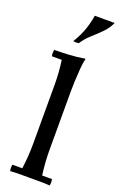

<svg xmlns="http://www.w3.org/2000/svg" viewBox="-180 -997 650 1045"><g transform="rotate(20 145.5 -474.0)"><path d="M260 -35Q264 -17 260 2Q229 0 202 0Q175 0 146 0Q117 0 89.5 0Q62 0 31 2Q27 -17 31 -35H88Q93 -73 95.5 -108Q98 -143 98 -180V-520Q98 -592 88 -663H31Q27 -682 31 -700Q66 -700 114 -702.5Q162 -705 208 -713Q202 -688 199 -652.5Q196 -617 194.5 -581Q193 -545 193 -520V-180Q193 -143 195.5 -108Q198 -73 203 -35ZM290 -950Q275 -916 248 -889Q221 -862 192.5 -836.5Q164 -811 144 -780Q128 -777 112 -780Q140 -826 154 -866.5Q168 -907 175 -950Z"/></g></svg>

Font: Poltawski Nowy
Style: Regular
Weight: 400
Designer: Adam Pótawski, Mateusz Machalski, Borys Kosmynka, Ania Wieluska
Foundry: Capitalics.wtf
Version: Version 1.001;gftools[0.9.25]